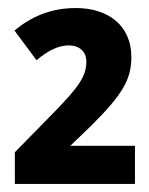

<svg xmlns="http://www.w3.org/2000/svg" viewBox="-20 -878 372 478"><path d="M17 -420H316V-515H155L205 -563C286 -643 307 -681 307 -736C307 -814 250 -858 169 -858C104 -858 56 -835 16 -802L71 -728C100 -753 127 -765 151 -765C177 -765 195 -750 195 -725C195 -687 174 -660 117 -601L17 -499Z"/></svg>

Font: Noto Sans Tamil UI SemiCondensed
Style: Bold
Weight: 700
Width: 4
Designer: Jelle Bosma - Monotype Design Team
Foundry: Monotype Imaging Inc.
Version: Version 2.004